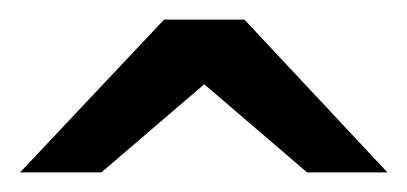

<svg xmlns="http://www.w3.org/2000/svg" viewBox="-62 -941 415 196"><path d="M-41.5 -765 105.5 -921H187.5L333.5 -765H251.5L146.5 -855L41.5 -765Z"/></svg>

Font: Undotted
Style: Regular
Weight: 400
Designer: Delve Withrington, Dave Bailey, Thomas Jockin
Foundry: Delve Fonts LLC
Version: Version 4.000